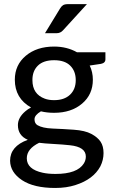

<svg xmlns="http://www.w3.org/2000/svg" viewBox="-20 -746 561 948"><path d="M247.1 -251.5Q297.4 -251.5 325.7 -278.3Q354 -305.2 354 -350.1Q354 -395 326.7 -421.9Q299.8 -448.7 247.1 -448.7Q194.3 -448.7 167 -421.9Q139.6 -395 140.1 -350.1Q140.1 -281.2 201.2 -258.8Q220.7 -251.5 247.1 -251.5ZM112.3 35.6Q112.3 89.8 190.9 106.9Q217.8 112.8 253.9 112.8Q361.8 112.8 394 61Q403.8 45.4 403.8 26.9Q403.8 -20.5 325.7 -28.8Q290.5 -32.7 244.1 -35.2Q197.8 -37.6 173.3 -41Q112.3 -11.2 112.3 35.6ZM68.4 -128.4Q68.4 -165.5 105.5 -196.8Q117.7 -207.5 133.3 -215.3Q53.2 -260.3 53.2 -352.5Q53.2 -425.3 107.4 -470.7Q161.6 -516.1 247.1 -516.1Q310.5 -516.1 360.4 -487.8H500.5V-453.1Q500.5 -435.1 478.5 -430.7L422.9 -422.4Q438.5 -390.1 438.5 -352.5Q438.5 -279.3 385.3 -234.4Q332 -189 247.1 -189Q211.9 -189 182.1 -196.3Q150.4 -177.7 150.4 -157.2Q150.4 -136.7 165 -127.9Q189.9 -113.3 239.3 -111.3Q288.6 -109.4 344.2 -105.5Q399.9 -101.6 430.7 -85Q461.9 -68.4 476.6 -46.4Q491.2 -24.4 491.2 9.8Q491.2 43.9 475.6 75.2Q440.9 139.6 353 167.5Q308.6 182.1 252.4 182.1Q147 182.1 88.9 143.6Q30.8 105 29.8 47.9Q29.8 -23.9 117.2 -55.7Q68.4 -76.7 68.4 -128.4ZM258.8 -582H202.1L275.9 -703.1Q282.7 -714.8 291 -720.2Q299.3 -725.6 316.4 -725.6H409.2L291.5 -596.7Q278.8 -582 258.8 -582Z"/></svg>

Font: Lato-Medium
Style: Regular
Weight: 500
Designer: Lukasz Dziedzic
Foundry: tyPoland Lukasz Dziedzic
Version: Version 2.006; 2014-01-15